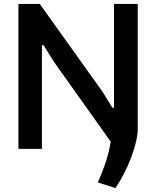

<svg xmlns="http://www.w3.org/2000/svg" viewBox="-20 -760 794 980"><path d="M479 171Q531 57 545 -37L257 -442L202 -530L194 -529V0H74V-740H183L501 -295L554 -210H562V-740H683V-101Q683 -73 674 -35.5Q665 2 650 42.5Q635 83 614 124Q593 165 569 200Z"/></svg>

Font: Encode Sans Narrow
Style: SemiBold
Weight: 600
Designer: Pablo Impallari, Andres Torresi
Foundry: Pablo Impallari, Andres Torresi
Version: Version 1.000; ttfautohint (v1.00) -l 8 -r 50 -G 200 -x 14 -